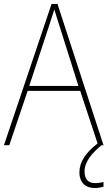

<svg xmlns="http://www.w3.org/2000/svg" viewBox="-20 -735 544 972"><path d="M408 133C408 83 446 40 494 0H504L271 -715H241L0 0H27L120 -275H386L474 -9C412 39 382 87 382 137C382 190 414 217 460 217C478 217 494 213 504 210V186C495 189 478 192 461 192C426 192 408 171 408 133ZM282 -601 377 -300H128L227 -600C236 -630 246 -657 255 -687C265 -653 274 -627 282 -601Z"/></svg>

Font: Noto Sans Devanagari SemiCondensed Thin
Style: Regular
Weight: 100
Width: 4
Designer: Jelle Bosma - Monotype Design Team
Foundry: Monotype Imaging Inc.
Version: Version 2.004